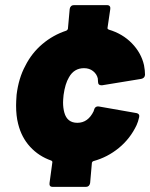

<svg xmlns="http://www.w3.org/2000/svg" viewBox="-20 -724 588 752"><path d="M250 -421Q235 -396 229 -352Q227 -332 227 -323Q227 -301 232 -283Q243 -243 283 -243Q325 -243 347 -289L348 -293Q350 -301 355 -304.5Q360 -308 367 -307L515 -281Q528 -278 525 -265Q521 -247 515 -234Q490 -181 445.5 -144.5Q401 -108 346 -93Q342 -92 340 -87L333 -7Q330 8 316 8H186Q179 8 176 4Q173 0 174 -7L185 -88Q186 -92 181 -95Q132 -112 98 -149Q64 -186 51 -239Q43 -270 43 -311Q43 -325 45 -353Q53 -418 79 -466Q104 -516 146 -551.5Q188 -587 240 -604Q245 -607 246 -611L253 -689Q254 -696 258.5 -700Q263 -704 270 -704H400Q406 -704 409.5 -700Q413 -696 412 -689L401 -614Q401 -610 406 -608Q460 -592 496.5 -554.5Q533 -517 544 -469Q548 -448 548 -431Q547 -418 533 -415L380 -390H377Q364 -390 364 -403L363 -417Q359 -434 344.5 -445.5Q330 -457 309 -457Q270 -457 250 -421Z"/></svg>

Font: Barlow Black
Style: Italic
Weight: 900
Italic angle: -7°
Designer: Jeremy Tribby
Foundry: Tribby Type
Version: Version 1.408